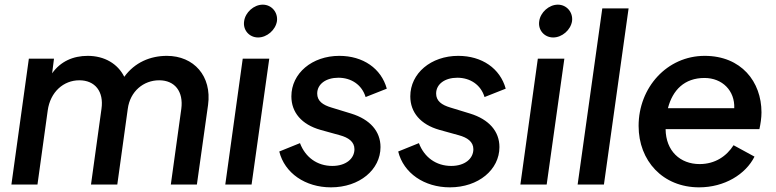

<svg xmlns="http://www.w3.org/2000/svg" viewBox="-20 -793 3334 825"><path d="M29 0H141L185 -318C196 -398 253 -448 321 -448C388 -448 427 -400 416 -325L371 0H484L529 -325C539 -401 597 -448 664 -448C731 -448 769 -400 759 -325L714 0H826L874 -342C891 -466 813 -553 697 -553C626 -553 559 -525 514 -463C486 -519 429 -553 357 -553C294 -553 240 -529 204 -478L212 -541H104Z M948 0H1061L1137 -541H1023ZM1029 -702C1023 -664 1051 -632 1089 -632C1127 -632 1164 -664 1170 -702C1175 -740 1147 -773 1109 -773C1071 -773 1034 -740 1029 -702Z M1402 12C1525 12 1615 -64 1615 -161C1615 -229 1570 -280 1489 -305L1404 -331C1367 -342 1343 -359 1343 -391C1343 -432 1381 -459 1434 -459C1489 -459 1535 -429 1551 -376L1642 -412C1618 -499 1540 -553 1438 -553C1321 -553 1232 -478 1232 -379C1232 -310 1276 -258 1357 -235L1440 -212C1477 -202 1503 -184 1503 -152C1503 -111 1466 -80 1408 -80C1343 -80 1292 -117 1269 -178L1180 -142C1203 -49 1292 12 1402 12Z M1913 12C2036 12 2126 -64 2126 -161C2126 -229 2081 -280 2000 -305L1915 -331C1878 -342 1854 -359 1854 -391C1854 -432 1892 -459 1945 -459C2000 -459 2046 -429 2062 -376L2153 -412C2129 -499 2051 -553 1949 -553C1832 -553 1743 -478 1743 -379C1743 -310 1787 -258 1868 -235L1951 -212C1988 -202 2014 -184 2014 -152C2014 -111 1977 -80 1919 -80C1854 -80 1803 -117 1780 -178L1691 -142C1714 -49 1803 12 1913 12Z M2216 0H2329L2405 -541H2291ZM2297 -702C2291 -664 2319 -632 2357 -632C2395 -632 2432 -664 2438 -702C2443 -740 2415 -773 2377 -773C2339 -773 2302 -740 2297 -702Z M2462 0H2575L2681 -757H2568Z M2984 12C3093 12 3184 -44 3222 -120L3132 -169C3102 -122 3053 -88 2986 -88C2903 -88 2841 -144 2840 -238H3243C3248 -260 3252 -287 3252 -310C3252 -442 3165 -553 3008 -553C2846 -553 2724 -417 2724 -252C2724 -102 2828 12 2984 12ZM2850 -328C2870 -406 2921 -458 3007 -458C3084 -458 3138 -403 3135 -328Z"/></svg>

Font: Mluvka SemiBold
Style: Italic
Weight: 600
Italic angle: -8°
Designer: Modified by Jiří Krblich, Original typeface by Gumpita Rahayu
Foundry: Gumpita Rahayu & Jiří Krblich
Version: Version 2.000;Glyphs 3.1.1 (3134)